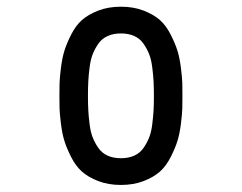

<svg xmlns="http://www.w3.org/2000/svg" viewBox="-20 -1030 707 561"><path d="M266.9 -999Q296.2 -1010.4 333.3 -1010.4Q370.4 -1010.4 399.7 -999Q429 -987.6 447.3 -971.4Q465.5 -955.1 478.8 -928.7Q492.2 -902.3 498.7 -881.2Q505.2 -860 508.8 -830.4Q512.4 -800.8 512.7 -786.1Q513 -771.5 513 -750Q513 -728.5 512.7 -713.9Q512.4 -699.2 508.8 -669.6Q505.2 -640 498.7 -618.8Q492.2 -597.7 478.8 -571.3Q465.5 -544.9 447.3 -528.6Q429 -512.4 399.7 -501Q370.4 -489.6 333.3 -489.6Q296.2 -489.6 266.9 -501Q237.6 -512.4 219.4 -528.6Q201.2 -544.9 187.8 -571.3Q174.5 -597.7 168 -618.8Q161.5 -640 157.9 -669.6Q154.3 -699.2 154 -713.9Q153.6 -728.5 153.6 -750Q153.6 -771.5 154 -786.1Q154.3 -800.8 157.9 -830.4Q161.5 -860 168 -881.2Q174.5 -902.3 187.8 -928.7Q201.2 -955.1 219.4 -971.4Q237.6 -987.6 266.9 -999ZM238 -792.6Q237 -774.7 237 -750Q237 -725.3 238 -707.4Q238.9 -689.5 241.9 -666.3Q244.8 -643.2 251.3 -627.3Q257.8 -611.3 267.9 -597Q278 -582.7 294.6 -575.2Q311.2 -567.7 333.3 -567.7Q355.5 -567.7 372.1 -575.2Q388.7 -582.7 398.8 -597Q408.9 -611.3 415.4 -627.3Q421.9 -643.2 424.8 -666.3Q427.7 -689.5 428.7 -707.4Q429.7 -725.3 429.7 -750Q429.7 -774.7 428.7 -792.6Q427.7 -810.5 424.8 -833.7Q421.9 -856.8 415.4 -872.7Q408.9 -888.7 398.8 -903Q388.7 -917.3 372.1 -924.8Q355.5 -932.3 333.3 -932.3Q311.2 -932.3 294.6 -924.8Q278 -917.3 267.9 -903Q257.8 -888.7 251.3 -872.7Q244.8 -856.8 241.9 -833.7Q238.9 -810.5 238 -792.6Z"/></svg>

Font: TypoPRO Monoid
Style: Regular
Weight: 400
Width: 4
Monospace: yes
Designer: Andreas Larsen (@larsenwork)
Version: Version 0.61